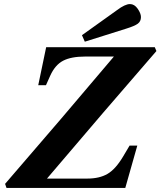

<svg xmlns="http://www.w3.org/2000/svg" viewBox="-20 -924 789 944"><path d="M383 -751 555 -874Q595 -904 619 -904Q641 -904 657 -881Q673 -858 673 -840Q673 -819 657.5 -807.5Q642 -796 600 -783L397 -719ZM5 -20Q288 -347 540 -646H399Q330 -646 290.5 -625.5Q251 -605 227 -552L206 -505H168L207 -692H741L749 -673Q497 -383 211 -46H409Q469 -46 508.5 -69Q548 -92 585 -154L617 -208H655L596 0H12Z"/></svg>

Font: Lingua Franca
Style: Bold Italic
Weight: 700
Italic angle: -13°
Version: Version 1.19